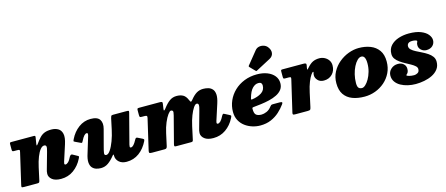

<svg xmlns="http://www.w3.org/2000/svg" viewBox="-53 -1472 4967 2136"><g transform="rotate(-15 2431.0 -404.0)"><path d="M21.5 -520H277Q290 -520 293.8 -516.2Q297.5 -512.5 295.5 -501L284 -430Q281 -411 284 -409Q287 -407 301 -426Q328 -464 351.8 -489Q375.5 -514 406.5 -526.5Q437.5 -539 485 -539Q529.5 -539 562.2 -520.2Q595 -501.5 605 -458.2Q615 -415 591 -341L531 -155Q527 -142 527 -136Q527 -122 540 -122Q554.5 -122 571.8 -138.5Q589 -155 609.5 -197Q617.5 -207 623.8 -210.8Q630 -214.5 641.5 -209L688.5 -183Q706 -175 706 -169.2Q706 -163.5 697.5 -146.5Q660 -71 596.5 -25.5Q533 20 452 20Q384.5 20 349.8 -7.5Q315 -35 315 -73Q315 -87.5 317.8 -100.8Q320.5 -114 324 -125L376 -310Q390.5 -358 385.8 -373Q381 -388 362.5 -388Q339.5 -388 317.2 -360.2Q295 -332.5 275.8 -283.5Q256.5 -234.5 242.5 -170.5L210.5 -24Q207 -8.5 201.5 -4.2Q196 0 178.5 0H29.5Q4 0 1.5 -6Q-1 -12 3.5 -31L86 -387Q90 -405 87 -410Q84 -415 60.5 -415H25Q9.5 -415 5.5 -419.5Q1.5 -424 1.5 -439V-498Q1.5 -512 4.8 -516Q8 -520 21.5 -520Z M699.5 -371.5Q736.5 -447.5 799 -493.8Q861.5 -540 937 -540Q1017.5 -540 1042.8 -499Q1068 -458 1051 -395L1002 -210Q988.5 -162 984.8 -134.5Q981 -107 1005.5 -107Q1028 -107 1052.8 -143.5Q1077.5 -180 1099.5 -238.8Q1121.5 -297.5 1135.5 -364L1162 -488Q1165 -502.5 1169.5 -511.2Q1174 -520 1191.5 -520H1342.5Q1364.5 -520 1370.5 -517.2Q1376.5 -514.5 1372 -497L1282 -151Q1279 -140 1279 -128.5Q1279 -117 1292.5 -117Q1321 -117 1358 -187Q1363.5 -197.5 1370 -203.2Q1376.5 -209 1389 -203L1432.5 -181.5Q1447 -175 1453 -168.8Q1459 -162.5 1452 -148Q1412.5 -67 1349.5 -21Q1286.5 25 1205 25Q1150 25 1117.8 -4.2Q1085.5 -33.5 1085 -75V-85Q1085 -91.5 1081 -90.8Q1077 -90 1070.5 -82Q1033 -34.5 995.2 -7.8Q957.5 19 910 19Q883 19 856.5 11Q830 3 811.5 -18.2Q793 -39.5 790 -78.2Q787 -117 807.5 -179L864 -365Q867.5 -376.5 867.2 -387.2Q867 -398 855 -398Q841.5 -398 825.8 -381.8Q810 -365.5 789.5 -324Q782 -309.5 778.2 -308Q774.5 -306.5 758.5 -314L704.5 -339.5Q690 -346.5 691.5 -352Q693 -357.5 699.5 -371.5Z M1492.5 -520H1729Q1746 -520 1754 -516Q1762 -512 1759.5 -496L1751 -439Q1747.5 -417.5 1754.2 -419Q1761 -420.5 1773.5 -437.5Q1810.5 -487 1846.2 -513Q1882 -539 1927.5 -539Q1972 -539 2002 -522.2Q2032 -505.5 2050.5 -461Q2061 -436.5 2067 -435.8Q2073 -435 2087 -452.5Q2122.5 -497 2156.5 -518Q2190.5 -539 2234 -539Q2263.5 -539 2291.8 -531.2Q2320 -523.5 2339.2 -502.2Q2358.5 -481 2361.8 -442.2Q2365 -403.5 2345 -341L2285 -155Q2281 -142 2281 -136Q2281 -122 2294.5 -122Q2309 -122 2326 -138.8Q2343 -155.5 2364 -198Q2374 -212 2378 -212.8Q2382 -213.5 2396 -206.5L2435.5 -186Q2457 -176 2459 -170Q2461 -164 2449.5 -142Q2412 -68.5 2349 -24.2Q2286 20 2206 20Q2138.5 20 2103.8 -7.5Q2069 -35 2069 -73Q2069 -87.5 2072 -100.8Q2075 -114 2078.5 -125L2130 -310Q2144.5 -358 2142.8 -378Q2141 -398 2121.5 -398Q2105.5 -398 2084.8 -367.8Q2064 -337.5 2044 -286Q2024 -234.5 2010 -170.5L1977.5 -21Q1975.5 -10.5 1971 -5.2Q1966.5 0 1953.5 0H1782.5Q1764 0 1761.2 -5.5Q1758.5 -11 1762 -27.5L1842.5 -338Q1853.5 -379.5 1846.2 -388.8Q1839 -398 1826 -398Q1812.5 -398 1790.2 -367.8Q1768 -337.5 1746 -285.8Q1724 -234 1710 -169.5L1678.5 -26Q1675.5 -13.5 1669.5 -6.8Q1663.5 0 1647.5 0H1502.5Q1476.5 0 1472 -6.8Q1467.5 -13.5 1472 -33L1554 -386Q1558 -403.5 1553 -409.2Q1548 -415 1524.5 -415H1499.5Q1480 -415 1474.8 -418.8Q1469.5 -422.5 1469.5 -442V-494Q1469.5 -510.5 1472.8 -515.2Q1476 -520 1492.5 -520Z M2489 -205Q2489 -272.5 2515.8 -333Q2542.5 -393.5 2591 -440Q2639.5 -486.5 2706.5 -513.2Q2773.5 -540 2853.5 -540Q2920 -540 2971.5 -519.8Q3023 -499.5 3052.2 -463Q3081.5 -426.5 3081.5 -378Q3081.5 -334.5 3058.2 -304.8Q3035 -275 2996 -255.8Q2957 -236.5 2909.5 -225.2Q2862 -214 2812.8 -207.8Q2763.5 -201.5 2720.5 -197.5Q2708 -196.5 2708 -182.5Q2707.5 -127 2729 -110.5Q2750.5 -94 2790 -94Q2816 -94 2848.5 -107.5Q2881 -121 2907 -155.5Q2913.5 -164 2919.5 -168.5Q2925.5 -173 2941 -173H3018Q3040 -173 3044.8 -166.5Q3049.5 -160 3038.5 -145Q3008.5 -103 2967 -65.2Q2925.5 -27.5 2870.8 -3.8Q2816 20 2746 20Q2701 20 2655.5 6Q2610 -8 2572.2 -36Q2534.5 -64 2511.8 -106.2Q2489 -148.5 2489 -205ZM2732 -284.5Q2797.5 -293.5 2841.2 -321.8Q2885 -350 2885.5 -404Q2885.5 -418.5 2877.8 -430.2Q2870 -442 2843.5 -442Q2807.5 -442 2775.5 -409.5Q2743.5 -377 2722.5 -301Q2719.5 -289.5 2721 -286.5Q2722.5 -283.5 2732 -284.5ZM3052.5 -800Q3082.5 -763 3077.5 -726Q3072.5 -689 3034 -668.5L2866 -579.5Q2860.5 -576 2857.5 -577Q2854.5 -578 2850.5 -582.5L2794 -640.5Q2785.5 -649.5 2794.5 -658.5L2911.5 -803Q2929.5 -825 2956.2 -830.8Q2983 -836.5 3009.5 -828.2Q3036 -820 3052.5 -800Z M3141.5 -520H3383Q3402 -520 3410.8 -515.5Q3419.5 -511 3415.5 -492L3411 -469Q3407.5 -451.5 3408.5 -446.2Q3409.5 -441 3426 -459.5Q3463 -502.5 3495.5 -517.8Q3528 -533 3570.5 -533Q3601.5 -533 3629.8 -518.8Q3658 -504.5 3675.8 -478.8Q3693.5 -453 3693.5 -419Q3693.5 -357.5 3655.5 -318.8Q3617.5 -280 3558 -280Q3514 -280 3488.5 -307.2Q3463 -334.5 3463.5 -365Q3463.5 -379.5 3466.5 -387.2Q3469.5 -395 3469.5 -400Q3469.5 -405 3465 -405Q3457.5 -405 3440.5 -381Q3423.5 -357 3404.2 -310Q3385 -263 3370 -193.5L3335.5 -35Q3331.5 -15.5 3326 -7.8Q3320.5 0 3296.5 0H3154.5Q3133 0 3127.5 -4.2Q3122 -8.5 3125.5 -25L3210 -387Q3214 -405 3210.8 -410Q3207.5 -415 3185.5 -415H3147.5Q3131 -415 3127.8 -419.8Q3124.5 -424.5 3124.5 -441V-499.5Q3124.5 -511 3127.5 -515.5Q3130.5 -520 3141.5 -520Z M3682.5 -215Q3682.5 -286.5 3713.2 -344.2Q3744 -402 3794.5 -443.8Q3845 -485.5 3905 -507.8Q3965 -530 4023.5 -530Q4096.5 -530 4156 -507Q4215.5 -484 4251 -434.5Q4286.5 -385 4286.5 -305Q4286.5 -234 4258.5 -176Q4230.5 -118 4182.5 -76.2Q4134.5 -34.5 4074.5 -12.2Q4014.5 10 3950 10Q3870.5 10 3810.2 -13Q3750 -36 3716.2 -85.5Q3682.5 -135 3682.5 -215ZM3894 -160Q3894 -119.5 3907.2 -104.8Q3920.5 -90 3946.5 -90Q3964.5 -90 3986.5 -110Q4008.5 -130 4028.5 -164.8Q4048.5 -199.5 4061.5 -244.8Q4074.5 -290 4074.5 -340Q4074.5 -430 4027 -430Q4003.5 -430 3980 -407Q3956.5 -384 3937 -345.2Q3917.5 -306.5 3905.8 -258.5Q3894 -210.5 3894 -160Z M4604.5 -132.5Q4604.5 -152 4586.8 -168.2Q4569 -184.5 4540.8 -200.2Q4512.5 -216 4481.2 -232.8Q4450 -249.5 4421.8 -269.5Q4393.5 -289.5 4375.8 -314Q4358 -338.5 4358 -370Q4358 -429.5 4393.2 -467.5Q4428.5 -505.5 4484.5 -523.8Q4540.5 -542 4603 -542Q4686.5 -542 4740.2 -520.5Q4794 -499 4820 -466.5Q4846 -434 4846 -401Q4846 -363.5 4819.8 -337.8Q4793.5 -312 4747 -312Q4714.5 -312 4688.5 -334.2Q4662.5 -356.5 4662.5 -390Q4662.5 -412 4667.8 -419.5Q4673 -427 4673 -436Q4673 -443.5 4655.8 -447.8Q4638.5 -452 4620 -452Q4587.5 -452 4573.2 -439.2Q4559 -426.5 4559 -406Q4559 -383.5 4578 -365.8Q4597 -348 4627 -332.5Q4657 -317 4690.8 -300.5Q4724.5 -284 4754.5 -264.5Q4784.5 -245 4803.5 -219.2Q4822.5 -193.5 4822.5 -159Q4822.5 -109 4796 -74.2Q4769.5 -39.5 4726.8 -18.2Q4684 3 4633.8 12.5Q4583.5 22 4536 22Q4490.5 22 4446 12Q4401.5 2 4365 -18.2Q4328.5 -38.5 4306.8 -69.2Q4285 -100 4285 -141Q4285 -184.5 4317.8 -215.2Q4350.5 -246 4399 -246Q4437.5 -246 4462.5 -224.2Q4487.5 -202.5 4487.5 -167Q4487.5 -140.5 4480.2 -127.8Q4473 -115 4465.8 -109.5Q4458.5 -104 4458.5 -99Q4458.5 -92.5 4484.8 -85.2Q4511 -78 4543 -78Q4563.5 -78 4584 -90Q4604.5 -102 4604.5 -132.5Z"/></g></svg>

Font: Besley* Fatface
Style: Italic
Weight: 900
Italic angle: -13°
Designer: Owen Earl
Foundry: indestructible type*
Version: Version 3.000; ttfautohint (v1.8.3)